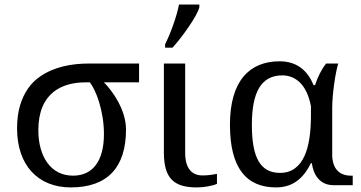

<svg xmlns="http://www.w3.org/2000/svg" viewBox="-20 -816 1589 846"><path d="M535.2 -245.1C535.2 -332.5 475.6 -415.5 438 -453.1H592.8V-536.1H373C295.9 -536.1 218.3 -522 155.3 -478C114.7 -449.7 85 -407.7 67.9 -350.1C59.6 -321.3 55.2 -287.6 55.2 -250C55.2 -88.4 147 9.8 292 9.8C454.1 9.8 535.2 -79.1 535.2 -245.1ZM148.9 -242.2C148.9 -325.7 175.8 -378.4 214.8 -410.2C253.9 -441.9 305.7 -453.1 356 -453.1H376C388.2 -437 404.3 -406.7 416.5 -366.7C428.7 -326.7 438 -277.8 438 -225.1C438 -107.4 389.2 -42 301.8 -42C252.9 -42 214.4 -63 189 -98.1C163.1 -133.3 148.9 -183.6 148.9 -242.2Z M795.9 -142.1V-536.1H702.1V-145C702.1 -31.2 744.6 9.8 847.2 9.8C878.4 9.8 917 2.9 936 -5.9V-49.8C915 -45.9 896 -43 872.1 -43C825.7 -43 795.9 -73.7 795.9 -142.1ZM707.5 -606H740.2C760.7 -628.4 787.6 -662.6 811.5 -697.8C835 -731.9 853.5 -764.6 858.4 -784.2V-795.9H768.6C759.8 -746.1 730 -664.6 707.5 -621.1Z M1450.2 0H1534.2V-42H1525.9C1473.1 -42 1443.8 -75.7 1443.8 -134.8V-338.9C1443.8 -401.9 1457.5 -493.7 1470.2 -536.1H1417C1397 -511.2 1379.4 -476.1 1368.2 -440.9H1361.8C1335.9 -503.4 1290 -545.9 1211.9 -545.9C1146 -545.9 1091.3 -524.4 1053.2 -479C1015.1 -433.6 993.2 -363.3 993.2 -267.1C993.2 -75.7 1064.9 9.8 1196.8 9.8C1274.4 9.8 1319.8 -35.6 1350.1 -97.2H1354C1360.4 -51.3 1384.8 0 1450.2 0ZM1089.8 -266.1C1089.8 -410.2 1130.9 -483.9 1224.1 -483.9C1252.9 -483.9 1279.8 -473.6 1301.8 -452.1C1323.7 -430.2 1340.8 -396.5 1350.1 -348.1V-309.1C1350.1 -236.8 1342.3 -173.8 1321.3 -127.9C1299.8 -82 1266.1 -54.2 1213.9 -54.2C1125.5 -54.2 1089.8 -124 1089.8 -266.1Z"/></svg>

Font: The Erased English
Style: Regular
Weight: 400
Designer: Monotype Design team + ligartures altered by 180 Amsterdam
Foundry: Monotype Imaging Inc.
Version: Version 1.030;Glyphs 3.1.2 (3151)